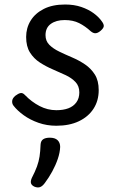

<svg xmlns="http://www.w3.org/2000/svg" viewBox="-20 -539 520 852"><path d="M230 19Q188 19 151 6Q114 -7 85.5 -27.5Q57 -48 40 -70Q33 -79 34 -91Q35 -103 48 -114Q61 -124 71 -126Q81 -128 91 -117Q120 -87 155.5 -68.5Q191 -50 230 -50Q261 -50 283.5 -58.5Q306 -67 319 -85Q332 -103 332 -129Q332 -157 315 -175Q298 -193 271.5 -205.5Q245 -218 214.5 -231Q184 -244 157 -261.5Q130 -279 113 -306Q96 -333 96 -375Q96 -415 116 -447.5Q136 -480 174.5 -499.5Q213 -519 269 -519Q309 -519 341 -508Q373 -497 396 -480Q419 -463 432 -444Q441 -432 440.5 -423Q440 -414 426 -402Q414 -392 404 -391.5Q394 -391 383 -400Q358 -423 331 -436.5Q304 -450 267 -450Q229 -450 205.5 -433Q182 -416 182 -383Q182 -357 199 -340Q216 -323 243 -310Q270 -297 300.5 -284Q331 -271 357.5 -253Q384 -235 401 -208Q418 -181 418 -139Q418 -92 395 -56.5Q372 -21 330 -1Q288 19 230 19ZM132 289Q120 283 117.5 274Q115 265 121 251Q136 222 144 200Q152 178 155.5 155.5Q159 133 160 103Q161 86 171.5 79Q182 72 201 72Q224 72 235.5 83Q247 94 247 113Q246 138 236.5 166Q227 194 212 221.5Q197 249 179 273Q168 288 157 291.5Q146 295 132 289Z"/></svg>

Font: Playwrite GB S
Style: Italic
Weight: 400
Italic angle: -7°
Designer: Veronika Burian, José Scaglione
Foundry: TypeTogether
Version: Version 1.000